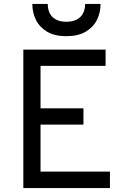

<svg xmlns="http://www.w3.org/2000/svg" viewBox="-20 -951 639 971"><path d="M98 0V-700H514V-618H185V-403H402V-321H185V-83H536V0ZM315.5 -768Q257 -768 219 -790.2Q181 -812.5 162.2 -849.5Q143.5 -886.5 143.5 -931H221.5Q221.5 -903.5 232 -883.2Q242.5 -863 263.5 -852Q284.5 -841 315.5 -841Q346.5 -841 367.8 -852Q389 -863 399.8 -883.2Q410.5 -903.5 410.5 -931H488.5Q488.5 -886.5 469.8 -849.5Q451 -812.5 412.5 -790.2Q374 -768 315.5 -768Z"/></svg>

Font: Overpass
Style: Regular
Weight: 400
Designer: Delve Withrington, Dave Bailey, Thomas Jockin
Foundry: Delve Fonts LLC
Version: Version 4.000